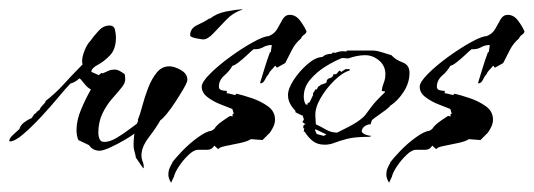

<svg xmlns="http://www.w3.org/2000/svg" viewBox="-20 -335 1151 414"><path d="M195 -10Q180 -10 172 -22L149 -33Q145 -42 145 -55Q145 -76 155.5 -100.5Q166 -125 176 -142Q169 -146 164 -152Q159 -158 154 -164L151 -166Q147 -162 142 -159Q137 -156 132 -155Q123 -146 106 -125.5Q89 -105 69 -83.5Q49 -62 30.5 -46Q12 -30 1 -30L0 -32Q1 -38 9.5 -45.5Q18 -53 22 -57Q24 -65 32 -71Q40 -77 47 -80H48L54 -89L59 -92L58 -93L65 -98Q67 -103 71 -107Q75 -111 78 -115V-117Q100 -134 118.5 -154.5Q137 -175 157 -195L158 -196L157 -202Q157 -213 162.5 -226.5Q168 -240 175 -247Q182 -257 192.5 -268.5Q203 -280 216 -280Q226 -280 228 -270.5Q230 -261 230 -254Q230 -229 217 -215.5Q204 -202 190.5 -195Q177 -188 177 -180L193 -173L199 -178L200 -177H202Q208 -180 214 -182.5Q220 -185 227 -185Q233 -185 239 -181.5Q245 -178 249 -175L250 -166Q251 -157 242.5 -146.5Q234 -136 222 -122.5Q210 -109 201 -90.5Q192 -72 192 -48Q192 -42 194.5 -35.5Q197 -29 205 -29Q217 -29 232 -38Q247 -47 262 -58.5Q277 -70 287 -76L291 -71Q291 -64 279 -54Q267 -44 250 -34Q233 -24 217.5 -17Q202 -10 195 -10Z M418 -250Q415 -250 402.5 -252.5Q390 -255 390 -259Q390 -274 405.5 -281Q421 -288 431 -295H433Q447 -306 466.5 -310Q486 -314 503 -315L502 -314Q483 -308 468 -292.5Q453 -277 440.5 -263.5Q428 -250 418 -250ZM289 28 273 5Q272 -2 270 -8.5Q268 -15 268 -22Q268 -31 269 -40Q270 -49 271 -58L278 -75L277 -76Q282 -88 287 -107Q292 -126 299.5 -145.5Q307 -165 318 -178.5Q329 -192 345 -192Q356 -192 370 -184Q384 -176 384 -163Q384 -158 376.5 -145Q369 -132 359 -116.5Q349 -101 339.5 -89.5Q330 -78 326 -76Q317 -60 301 -39Q285 -18 285 0Q285 7 287.5 13Q290 19 290 26Z M349 59Q343 50 343 41Q343 34 345.5 28Q348 22 351 17H352L351 16Q358 6 373.5 -10Q389 -26 407 -39Q425 -52 436 -53L442 -57Q447 -65 457.5 -72.5Q468 -80 476 -85L482 -84L481 -88L484 -90L481 -100Q471 -104 455.5 -110Q440 -116 427.5 -125.5Q415 -135 415 -148Q415 -158 433 -176Q451 -194 476.5 -212.5Q502 -231 525.5 -244Q549 -257 559 -257Q572 -262 578 -273Q584 -284 589.5 -293.5Q595 -303 605 -303Q618 -303 627.5 -290Q637 -277 641 -267Q640 -263 635.5 -260Q631 -257 629 -252Q617 -242 609.5 -227.5Q602 -213 595 -199L577 -189L574 -193H573Q569 -188 565 -184Q561 -180 559 -175Q555 -171 551.5 -163.5Q548 -156 542 -155L541 -157Q546 -173 551 -189.5Q556 -206 562 -222L564 -223L566 -238Q556 -238 547 -233Q538 -228 527 -229Q523 -226 513.5 -217Q504 -208 495 -201Q486 -194 481 -193Q475 -182 463.5 -172Q452 -162 452 -148Q452 -142 458 -140.5Q464 -139 469 -139V-133L471 -134L487 -130L490 -133Q503 -130 522.5 -123.5Q542 -117 557.5 -106Q573 -95 573 -77Q573 -70 570 -63Q567 -56 562 -49L546 -33L521 -35Q514 -30 497 -26.5Q480 -23 465.5 -20Q451 -17 451 -13L442 -21Q437 -12 427 -12Q417 -12 407 -12Q398 -12 386.5 -1Q375 10 366 23.5Q357 37 355 46Z M680 -23Q665 -23 655 -30.5Q645 -38 637 -51H635L636 -59L634 -58V-64L639 -68H637L631 -73H633L635 -77V-79L633 -84V-86H631L617 -93V-96Q610 -103 605.5 -111.5Q601 -120 601 -130Q601 -144 613.5 -163Q626 -182 643.5 -197Q661 -212 675 -212Q682 -219 695 -219L698 -222L703 -221Q714 -226 727 -224L728 -226H784Q792 -226 804.5 -222Q817 -218 824 -216Q833 -206 848 -200.5Q863 -195 863 -178Q863 -157 851 -138Q839 -119 823 -108H822Q821 -105 812.5 -98.5Q804 -92 794.5 -85.5Q785 -79 782 -76L779 -67Q772 -67 766 -62.5Q760 -58 760 -51Q762 -47 769 -44.5Q776 -42 781 -42L777 -40Q745 -40 728 -35.5Q711 -31 701 -27Q691 -23 680 -23ZM707 -49Q738 -64 750.5 -72.5Q763 -81 768 -87.5Q773 -94 781 -105Q789 -116 810 -136V-138Q806 -138 803 -139Q804 -148 807.5 -156.5Q811 -165 811 -175Q811 -193 797.5 -204.5Q784 -216 767 -216Q758 -216 748.5 -214Q739 -212 731 -209L718 -210Q702 -204 682.5 -192Q663 -180 649 -163.5Q635 -147 635 -127Q635 -117 639 -110L643 -109V-112L648 -115L655 -130V-134L661 -143L663 -142L666 -148L671 -151V-152Q674 -153 677.5 -154Q681 -155 684 -157Q684 -165 691 -166.5Q698 -168 699 -175H705L712 -183L716 -180L725 -186H734V-183Q719 -179 701 -161.5Q683 -144 671 -123Q659 -102 660 -85L661 -67Q672 -62 683 -55.5Q694 -49 707 -49ZM678 -42 684 -45 661 -56 659 -55 663 -46Z M819 59Q813 50 813 41Q813 34 815.5 28Q818 22 821 17H822L821 16Q828 6 843.5 -10Q859 -26 877 -39Q895 -52 906 -53L912 -57Q917 -65 927.5 -72.5Q938 -80 946 -85L952 -84L951 -88L954 -90L951 -100Q941 -104 925.5 -110Q910 -116 897.5 -125.5Q885 -135 885 -148Q885 -158 903 -176Q921 -194 946.5 -212.5Q972 -231 995.5 -244Q1019 -257 1029 -257Q1042 -262 1048 -273Q1054 -284 1059.5 -293.5Q1065 -303 1075 -303Q1088 -303 1097.5 -290Q1107 -277 1111 -267Q1110 -263 1105.5 -260Q1101 -257 1099 -252Q1087 -242 1079.5 -227.5Q1072 -213 1065 -199L1047 -189L1044 -193H1043Q1039 -188 1035 -184Q1031 -180 1029 -175Q1025 -171 1021.5 -163.5Q1018 -156 1012 -155L1011 -157Q1016 -173 1021 -189.5Q1026 -206 1032 -222L1034 -223L1036 -238Q1026 -238 1017 -233Q1008 -228 997 -229Q993 -226 983.5 -217Q974 -208 965 -201Q956 -194 951 -193Q945 -182 933.5 -172Q922 -162 922 -148Q922 -142 928 -140.5Q934 -139 939 -139V-133L941 -134L957 -130L960 -133Q973 -130 992.5 -123.5Q1012 -117 1027.5 -106Q1043 -95 1043 -77Q1043 -70 1040 -63Q1037 -56 1032 -49L1016 -33L991 -35Q984 -30 967 -26.5Q950 -23 935.5 -20Q921 -17 921 -13L912 -21Q907 -12 897 -12Q887 -12 877 -12Q868 -12 856.5 -1Q845 10 836 23.5Q827 37 825 46Z"/></svg>

Font: Kolker Brush
Style: Regular
Weight: 400
Designer: Robert E. Leuschke
Foundry: Robert E. Leuschke
Version: Version 1.010; ttfautohint (v1.8.3)